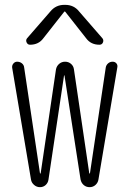

<svg xmlns="http://www.w3.org/2000/svg" viewBox="-20 -775 540 795"><path d="M250 -754.9Q286.1 -754.9 307.6 -727.5L404.3 -616.2Q410.2 -608.4 406.2 -599.1Q402.3 -589.8 391.6 -589.8Q356.4 -589.8 336.9 -616.2L250 -726.6Q249 -727.5 248 -727.5L246.1 -726.6L159.2 -616.2Q139.6 -589.8 104.5 -589.8Q94.7 -589.8 90.3 -599.1Q85.9 -608.4 91.8 -616.2L188.5 -727.5Q210.9 -754.9 246.1 -754.9ZM108.4 -31.2 30.3 -495.1Q29.3 -504.9 35.6 -512.2Q42 -519.5 50.8 -519.5Q62.5 -519.5 70.8 -512.7Q79.1 -505.9 80.1 -495.1L145.5 -57.6Q145.5 -56.6 147.5 -56.6Q148.4 -56.6 148.4 -57.6L211.9 -488.3Q214.8 -502 225.1 -510.7Q235.4 -519.5 249.5 -519.5Q263.7 -519.5 273.9 -510.7Q284.2 -502 286.1 -488.3L349.6 -57.6Q349.6 -56.6 351.6 -56.6Q352.5 -56.6 352.5 -57.6L418 -496.1Q419.9 -505.9 427.7 -512.7Q435.5 -519.5 446.3 -519.5Q456.1 -519.5 461.9 -512.7Q467.8 -505.9 465.8 -496.1L387.7 -32.2Q385.7 -18.6 375.5 -9.3Q365.2 0 351.1 0Q336.9 0 326.7 -8.8Q316.4 -17.6 313.5 -32.2L247.1 -461.9Q247.1 -462.9 246.1 -462.9Q245.1 -462.9 245.1 -461.9L180.7 -31.2Q178.7 -17.6 168.9 -8.8Q159.2 0 145.5 0Q131.8 0 121.1 -9.3Q110.4 -18.6 108.4 -31.2Z"/></svg>

Font: Rounded-L Mgen+ 1m light
Style: Regular
Weight: 200
Designer: [Source Han Sans]
Ryoko NISHIZUKA  (kana & ideographs); Paul D. Hunt (Latin, Greek & Cyrillic); Wenlong ZHANG  (bopomofo
Version: Version 1.059.20150602